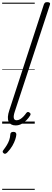

<svg xmlns="http://www.w3.org/2000/svg" viewBox="-20 -1150 486 1785"><path d="M125 16Q78 16 60.5 -19.5Q43 -55 67 -126L388 -1109Q393 -1121 399 -1125.5Q405 -1130 419 -1130Q436 -1130 442 -1124Q448 -1118 444 -1106L117 -111Q104 -72 108.5 -52Q113 -32 134 -32Q151 -32 167.5 -42Q184 -52 199 -68Q214 -84 224 -99Q230 -106 236.5 -108.5Q243 -111 252 -105Q263 -98 264 -91Q265 -84 260 -76Q247 -54 226.5 -33Q206 -12 180.5 2Q155 16 125 16ZM14 275Q6 269 5 261.5Q4 254 11 246Q30 221 43.5 199Q57 177 65.5 153Q74 129 76 99Q77 86 84.5 81Q92 76 105 76Q119 76 125.5 82.5Q132 89 132 101Q131 119 122 146.5Q113 174 95 205.5Q77 237 47 268Q39 276 30.5 279Q22 282 14 275ZM0 605H303V615H0ZM0 -20H303V0H0ZM0 -505H303V-500H0ZM0 -1125H303V-1115H0Z"/></svg>

Font: Playwrite CU Guides
Style: Regular
Weight: 400
Designer: Veronika Burian, José Scaglione
Foundry: TypeTogether
Version: Version 1.003